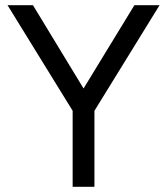

<svg xmlns="http://www.w3.org/2000/svg" viewBox="-20 -720 644 740"><path d="M260 0V-293L9 -700H107L302 -379L498 -700H595L344 -293V0Z"/></svg>

Font: Figtree Light
Style: Regular
Weight: 400
Version: Version 2.002